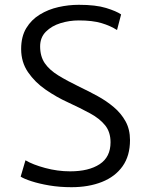

<svg xmlns="http://www.w3.org/2000/svg" viewBox="-20 -771 611 799"><path d="M277 8Q228.5 8 185.5 0.8Q142.5 -6.5 111 -16.8Q79.5 -27 66 -36L86 -104Q116 -86 167.8 -72Q219.5 -58 272 -58Q349.5 -58 394.8 -87.8Q440 -117.5 440 -179Q440 -221.5 417.5 -249.5Q395 -277.5 355 -299.2Q315 -321 263 -345Q214.5 -367 169.8 -398Q125 -429 96.5 -470.8Q68 -512.5 68 -567Q68 -618.5 89.2 -653.8Q110.5 -689 145.8 -710.5Q181 -732 223.2 -741.5Q265.5 -751 308 -751Q378.5 -751 421.5 -737.8Q464.5 -724.5 484 -711L467 -646Q440 -663.5 402.5 -674.8Q365 -686 308 -686Q268.5 -686 231.5 -674.5Q194.5 -663 170.8 -639Q147 -615 147 -578Q147 -536.5 166.2 -508.2Q185.5 -480 222.5 -457.2Q259.5 -434.5 312 -409Q349 -391.5 386 -371.2Q423 -351 453.5 -325.2Q484 -299.5 502.5 -266Q521 -232.5 521 -188Q521 -122.5 490 -79Q459 -35.5 404 -13.8Q349 8 277 8Z"/></svg>

Font: Merriweather Sans Light
Style: Regular
Weight: 300
Designer: Eben Sorkin
Foundry: Eben Sorkin
Version: Version 2.001; ttfautohint (v1.8.3)